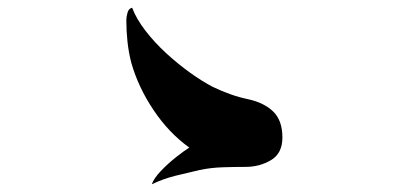

<svg xmlns="http://www.w3.org/2000/svg" viewBox="-20 -660 1040 497"><path d="M711 -304Q711 -263 681.5 -245.5Q652 -228 616 -228Q587 -228 556.5 -227Q526 -226 497 -220Q466 -213 434 -205Q402 -197 373 -183Q378 -198 396 -217Q414 -236 435.5 -253Q457 -270 470 -278Q417 -316 377.5 -375Q338 -434 320 -497Q313 -524 310 -552Q307 -580 307 -608Q307 -616 310 -627Q313 -638 322 -640Q333 -611 356.5 -580.5Q380 -550 410.5 -522Q441 -494 472.5 -471.5Q504 -449 531 -435Q554 -424 576.5 -416Q599 -408 623 -403Q664 -394 687.5 -371Q711 -348 711 -304Z"/></svg>

Font: Kaisei Tokumin ExtraBold
Style: Regular
Weight: 800
Designer: Font-Kai, 金井和夫
Foundry: KAZUO KANAI
Version: Version 5.003